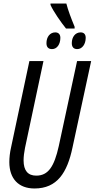

<svg xmlns="http://www.w3.org/2000/svg" viewBox="-20 -1061 538 1091"><path d="M355 -899H404V-909C383 -960 367 -1002 357 -1041H267V-1033C282 -998 328 -932 355 -899ZM276 -782C304 -782 323 -810 323 -846C323 -866 312 -877 294 -877C264 -877 244 -851 244 -816C244 -793 255 -782 276 -782ZM419 -782C447 -782 467 -810 467 -846C467 -867 456 -877 438 -877C408 -877 388 -851 388 -816C388 -793 399 -782 419 -782ZM176 10C305 10 362 -80 392 -223L498 -714H418L314 -231C288 -114 254 -63 186 -63C139 -63 114 -91 114 -150C114 -170 117 -195 122 -220L227 -714H147L43 -224C36 -194 33 -164 33 -140C33 -45 86 10 176 10Z"/></svg>

Font: Noto Sans ExtraCondensed
Style: Italic
Weight: 400
Width: 2
Italic angle: -12°
Designer: Monotype Design Team
Foundry: Monotype Imaging Inc.
Version: Version 2.013